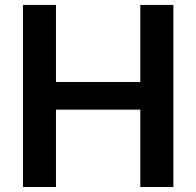

<svg xmlns="http://www.w3.org/2000/svg" viewBox="-20 -747 784 767"><path d="M71.7 0V-727.3H203.5V-419.4H540.5V-727.3H672.6V0H540.5V-308.9H203.5V0Z"/></svg>

Font: Inter UI Semi Bold
Style: Regular
Weight: 600
Designer: Rasmus Andersson
Foundry: rsms
Version: 3.2;8d6f07862